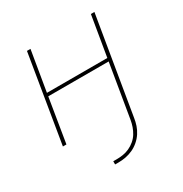

<svg xmlns="http://www.w3.org/2000/svg" viewBox="-171 -648 942 991"><g transform="rotate(-30 300.0 -152.5)"><path d="M230 215V196H251Q269 196 288.5 193Q308 190 326.5 181.5Q345 173 361 159.5Q377 146 387.5 129Q398 112 404.5 93Q411 74 414 56L467 -262H107L64 0H43L129 -520H150L110 -281H470L510 -520H531L435 56Q432 77 425 98Q418 119 405.5 138Q393 157 375 172.5Q357 188 336 197.5Q315 207 293.5 211Q272 215 251 215Z"/></g></svg>

Font: Iosevka Aile Thin
Style: Italic
Weight: 100
Italic angle: -9°
Designer: Belleve Invis
Foundry: Belleve Invis
Version: Version 31.1.0; ttfautohint (v1.8.4)